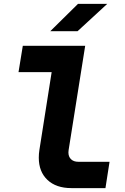

<svg xmlns="http://www.w3.org/2000/svg" viewBox="-20 -965 640 985"><path d="M346 0Q268 0 223.5 -42Q179 -84 179 -156Q179 -176 182 -195L245 -595H75L97 -730H417L332 -195Q331 -191 331 -183Q331 -161 344.5 -148Q358 -135 382 -135H542L521 0ZM378 -805H238L380 -945H530Z"/></svg>

Font: JetBrains Mono Extra Bold
Style: Italic
Weight: 800
Italic angle: -9°
Monospace: yes
Designer: Philipp Nurullin, Konstantin Bulenkov
Foundry: JetBrains
Version: 2.002